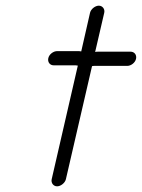

<svg xmlns="http://www.w3.org/2000/svg" viewBox="-20 -639 500 676"><path d="M297 -594 266 -458C261 -459 257 -459 253 -459H181C168 -459 153 -448 150 -434C147 -420 156 -409 169 -409H241C245 -409 249 -409 254 -408L162 -8C159 5 168 17 181 17C194 17 209 5 212 -8L304 -406C307 -407 309 -407 312 -407H428C441 -407 456 -418 459 -432C462 -446 453 -457 440 -457H324C321 -457 318 -457 315 -456L347 -594C350 -607 341 -619 328 -619C315 -619 300 -607 297 -594Z"/></svg>

Font: Electronic
Style: BookIt
Weight: 400
Version: Version 1.011